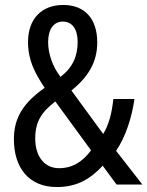

<svg xmlns="http://www.w3.org/2000/svg" viewBox="-20 -744 594 774"><path d="M235 -724C148 -724 93 -668 93 -575C93 -502 119 -452 160 -390C78 -332 36 -273 36 -183C36 -68 96 10 209 10C290 10 344 -22 394 -76L450 0H554L448 -136C487 -193 512 -273 522 -345H437C431 -289 419 -241 396 -204L268 -379C334 -433 372 -491 372 -573C372 -669 321 -724 235 -724ZM233 -657C271 -657 293 -627 293 -575C293 -518 274 -473 224 -434C192 -475 174 -528 174 -574C174 -627 197 -657 233 -657ZM203 -335 347 -138C313 -92 272 -66 218 -66C160 -66 122 -112 122 -186C122 -253 147 -292 203 -335Z"/></svg>

Font: Noto Sans Khmer UI Condensed
Style: Regular
Weight: 400
Width: 3
Designer: Danh Hong and the Monotype Design Team
Foundry: Monotype Imaging Inc.
Version: Version 2.002